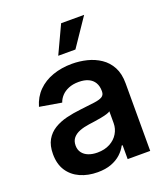

<svg xmlns="http://www.w3.org/2000/svg" viewBox="-140 -859 849 969"><g transform="rotate(-20 284.5 -374.0)"><path d="M218.8 10.7Q167 10.7 125.5 -7.8Q84 -26.4 60.3 -62.5Q36.6 -98.6 36.6 -152.3Q36.6 -198.2 53.7 -228Q70.8 -257.8 100.3 -275.9Q129.9 -293.9 166.7 -303Q203.6 -312 243.7 -316.4Q291.5 -321.8 320.8 -325.7Q350.1 -329.6 363.8 -338.1Q377.4 -346.7 377.4 -365.2V-368.2Q377.4 -394 366.5 -412.6Q355.5 -431.2 334.5 -440.9Q313.5 -450.7 282.2 -450.7Q251 -450.7 227.8 -440.9Q204.6 -431.2 190.2 -415.5Q175.8 -399.9 169.4 -380.9L51.8 -400.9Q65.9 -449.7 98.6 -482.4Q131.3 -515.1 178.5 -531.7Q225.6 -548.3 282.2 -548.3Q322.8 -548.3 362.1 -538.6Q401.4 -528.8 433.3 -507.3Q465.3 -485.8 484.4 -450.4Q503.4 -415 503.4 -362.8V0H382.3V-74.7H377.4Q365.7 -51.8 344.5 -32.2Q323.2 -12.7 292.2 -1Q261.2 10.7 218.8 10.7ZM251 -83Q290 -83 318.6 -98.4Q347.2 -113.8 362.5 -139.4Q377.9 -165 377.9 -194.8V-258.3Q372.1 -253.4 357.9 -249.3Q343.8 -245.1 325.7 -241.7Q307.6 -238.3 290 -235.8Q272.5 -233.4 258.8 -231.4Q230.5 -227.5 207.8 -218.8Q185.1 -210 171.9 -194.3Q158.7 -178.7 158.7 -153.8Q158.7 -130.9 170.7 -115Q182.6 -99.1 203.4 -91.1Q224.1 -83 251 -83ZM231.4 -609.9 301.3 -759.3H424.8L323.7 -609.9Z"/></g></svg>

Font: Inter 17pt SemiBold
Style: Regular
Weight: 600
Version: Version 4.001;git-66647c0bb